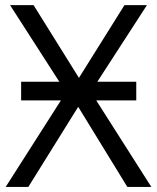

<svg xmlns="http://www.w3.org/2000/svg" viewBox="-20 -734 618 754"><path d="M63 -413.1H212.9L19.5 -713.9H111.8L290 -428.2L468.8 -713.9H557.1L362.3 -413.1H515.1V-339.8H357.9L574.2 0H480L287.1 -314.5L91.3 0H2.4L219.2 -339.8H63Z"/></svg>

Font: Open Sans
Style: Regular
Weight: 400
Designer: Monotype Design Team
Foundry: Monotype Imaging Inc.
Version: Version 3.000; ttfautohint (v1.8.4)